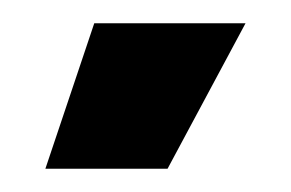

<svg xmlns="http://www.w3.org/2000/svg" viewBox="-20 -20 250 165"><path d="M19 125 61 0H191L124 125Z"/></svg>

Font: Tomorrow SemiBold
Style: Italic
Weight: 600
Italic angle: -10°
Designer: Tony de Marco, Monica Rizzolli
Foundry: Just in Type
Version: Version 2.002